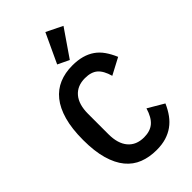

<svg xmlns="http://www.w3.org/2000/svg" viewBox="-290 -1058 1160 1160"><g transform="rotate(-45 290.5 -478.0)"><path d="M319 12Q257 12 207 -7.5Q157 -27 121.5 -70Q86 -113 66.5 -181Q47 -249 47 -345Q47 -442 66.5 -511Q86 -580 121.5 -624Q157 -668 207 -689Q257 -710 319 -710Q365 -710 401 -700Q437 -690 465 -670.5Q493 -651 514 -621Q535 -591 552 -551L446 -495Q430 -552 401 -577Q372 -602 319 -602Q253 -602 216.5 -559Q180 -516 180 -436V-262Q180 -182 216.5 -139Q253 -96 319 -96Q372 -96 403.5 -123Q435 -150 453 -210L555 -150Q538 -111 516 -81Q494 -51 465.5 -30.5Q437 -10 401 1Q365 12 319 12ZM332 -744 259 -779 347 -968 451 -917Z"/></g></svg>

Font: IBM Plex Sans Cond SmBld
Style: Regular
Weight: 600
Width: 3
Designer: Mike Abbink, Paul van der Laan, Pieter van Rosmalen
Foundry: Bold Monday
Version: Version 1.3